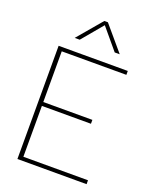

<svg xmlns="http://www.w3.org/2000/svg" viewBox="-167 -1020 900 1114"><g transform="rotate(20 283.5 -462.5)"><path d="M430 -774H399L291 -903L183 -774H152L280 -925H302ZM411 -362V-338H108V-24H507V0H80V-699H507V-675H108V-362Z"/></g></svg>

Font: Prompt Thin
Style: Regular
Weight: 100
Designer: Katatrad Team
Foundry: CadsonDemak
Version: Version 1.030